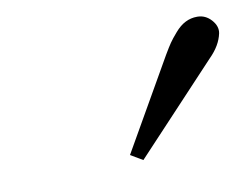

<svg xmlns="http://www.w3.org/2000/svg" viewBox="-40 -821 440 335"><g transform="rotate(-10 179.5 -653.0)"><path d="M326.2 -768.1Q340.8 -768.1 351.1 -756.6Q361.3 -745.1 358.9 -732.9Q354.5 -711.9 335.4 -692.9L190.4 -538.1L168.9 -550.8L261.2 -711.9Q269 -725.1 273.2 -731.2Q277.3 -737.3 286.4 -747.8Q295.4 -758.3 305.2 -763.2Q314.9 -768.1 326.2 -768.1Z"/></g></svg>

Font: Linux Biolinum
Style: Italic
Weight: 400
Italic angle: -12°
Designer: Philipp H. Poll
Foundry: Philipp H. Poll
Version: Version 1.1.3 ; ttfautohint (v0.9)